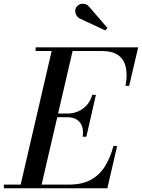

<svg xmlns="http://www.w3.org/2000/svg" viewBox="-66 -1002 755 1022"><path d="M39.5 0 213.5 -750H325L151 0ZM-45.5 0V-19.5H302Q370.5 -19.5 416.8 -44.5Q463 -69.5 492 -115.5Q521 -161.5 538 -225H557.5L505.5 0ZM374 -274Q379 -307.5 370.2 -330.8Q361.5 -354 341.8 -366Q322 -378 293.5 -378H224V-397.5H293.5Q322 -397.5 348.5 -408.5Q375 -419.5 395.2 -441.5Q415.5 -463.5 425 -497H444.5L393.5 -274ZM602 -545Q612.5 -598.5 604.5 -640.5Q596.5 -682.5 565.5 -706.5Q534.5 -730.5 476 -730.5H123.5V-750H669.5L621.5 -545ZM494.5 -840 362.5 -901.5Q350 -907 342.8 -917.5Q335.5 -928 334.5 -940.8Q333.5 -953.5 340 -963.5Q344.5 -970.5 352.5 -975.8Q360.5 -981 370.5 -982Q380.5 -983 390.8 -979.2Q401 -975.5 409.5 -965L506 -853Z"/></svg>

Font: Bodoni Moda 11pt Medium
Style: Italic
Weight: 500
Italic angle: -13°
Designer: Owen Earl
Foundry: indestructible type
Version: Version 2.004